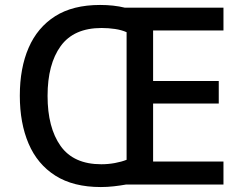

<svg xmlns="http://www.w3.org/2000/svg" viewBox="-20 -838 981 775"><path d="M384 -818Q439 -818 484 -807H882V-715H598V-511H863V-420H598V-186H882V-93H488Q466 -89 439.5 -86Q413 -83 387 -83Q276 -83 203.5 -129Q131 -175 95.5 -258Q60 -341 60 -452Q60 -563 95.5 -645Q131 -727 202.5 -772.5Q274 -818 384 -818ZM390 -725Q278 -725 225 -652Q172 -579 172 -451Q172 -323 224.5 -249Q277 -175 389 -175Q417 -175 444 -180Q471 -185 491 -193V-708Q471 -717 444.5 -721Q418 -725 390 -725Z"/></svg>

Font: Noto Sans Telugu UI Medium
Style: Regular
Weight: 500
Designer: Jelle Bosma - Monotype Design Team
Foundry: Monotype Imaging Inc.
Version: Version 2.005; ttfautohint (v1.8.4.7-5d5b)